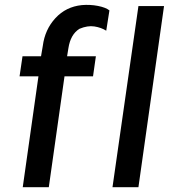

<svg xmlns="http://www.w3.org/2000/svg" viewBox="-20 -775 735 795"><path d="M74.2 0 139.2 -459H61L73.2 -542H149.9L157.2 -585Q166 -652.8 209.5 -700Q252.9 -747.1 318.8 -753.9Q353 -756.8 385.5 -750.5Q418 -744.1 433.1 -731.9L419.9 -647.9Q398.9 -661.1 370.8 -665.5Q342.8 -669.9 309.1 -655.8Q272 -632.8 263.2 -575.2L257.8 -542H377L365.2 -459H247.1L182.1 0ZM445.8 0 553.2 -750H659.2L553.2 0Z"/></svg>

Font: Oakes Grotesk
Style: Medium Italic
Weight: 500
Designer: Samuel Oakes
Foundry: Samuel Oakes
Version: Version 1.0 | wf-rip DC20170320